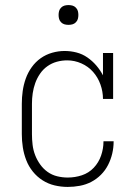

<svg xmlns="http://www.w3.org/2000/svg" viewBox="-20 -729 540 757"><path d="M247 8Q221 8 195.5 2Q170 -4 148 -18Q126 -32 109.5 -52.5Q93 -73 83.5 -97.5Q74 -122 70 -148Q66 -174 66 -200V-320Q66 -345 69.5 -370Q73 -395 81.5 -419Q90 -443 105 -464Q120 -485 140.5 -499.5Q161 -514 185.5 -521Q210 -528 235 -528Q259 -528 282 -522Q305 -516 324.5 -502.5Q344 -489 359.5 -471Q375 -453 386 -432V-520H426V-339H386Q386 -368 376 -396Q366 -424 347 -445.5Q328 -467 301 -479Q274 -491 245 -491Q224 -491 204 -485.5Q184 -480 167 -468Q150 -456 138 -438.5Q126 -421 119 -401.5Q112 -382 109 -361.5Q106 -341 106 -320V-200Q106 -179 108.5 -158Q111 -137 118.5 -117.5Q126 -98 138.5 -80.5Q151 -63 168 -51Q185 -39 205.5 -34Q226 -29 247 -29Q276 -29 303 -38Q330 -47 349.5 -67.5Q369 -88 378.5 -115.5Q388 -143 388 -171V-172H428V-171Q428 -147 422.5 -123.5Q417 -100 406 -78.5Q395 -57 378 -40Q361 -23 340 -12Q319 -1 295 3.5Q271 8 247 8ZM250 -631Q242 -631 234.5 -633Q227 -635 221 -641Q215 -647 213 -654.5Q211 -662 211 -670Q211 -678 213 -685.5Q215 -693 221 -699Q227 -705 234.5 -707Q242 -709 250 -709Q258 -709 265.5 -707Q273 -705 279 -699Q285 -693 287 -685.5Q289 -678 289 -670Q289 -662 287 -654.5Q285 -647 279 -641Q273 -635 265.5 -633Q258 -631 250 -631Z"/></svg>

Font: Iosevka Curly Slab Extralight
Style: Regular
Weight: 200
Monospace: yes
Designer: Belleve Invis
Foundry: Belleve Invis
Version: Version 22.1.2; ttfautohint (v1.8.4)